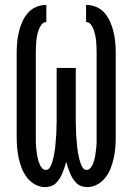

<svg xmlns="http://www.w3.org/2000/svg" viewBox="-20 -755 540 783"><path d="M164 8Q142 8 122.5 -3Q103 -14 90 -31Q77 -48 69 -68Q61 -88 56.5 -109Q52 -130 50 -151.5Q48 -173 48 -195V-540Q48 -561 50 -582.5Q52 -604 57 -625Q62 -646 70.5 -665.5Q79 -685 93 -701.5Q107 -718 127 -726.5Q147 -735 169 -735V-665Q157 -665 149.5 -655Q142 -645 138 -633.5Q134 -622 131.5 -610.5Q129 -599 128 -587Q127 -575 126.5 -563.5Q126 -552 126 -540V-195Q126 -186 126 -176.5Q126 -167 127 -158Q128 -149 129 -139.5Q130 -130 131.5 -121Q133 -112 135.5 -103Q138 -94 141.5 -85.5Q145 -77 151.5 -69.5Q158 -62 167 -62Q176 -62 181.5 -69.5Q187 -77 190 -85.5Q193 -94 195.5 -102.5Q198 -111 199.5 -119.5Q201 -128 202.5 -136.5Q204 -145 205 -154Q206 -163 206.5 -171.5Q207 -180 208 -189Q209 -198 209.5 -206.5Q210 -215 210 -224Q210 -233 210.5 -241.5Q211 -250 211 -259Q211 -268 211 -276.5Q211 -285 211 -294V-478H289V-294Q289 -285 289 -276.5Q289 -268 289 -259Q289 -250 289.5 -241.5Q290 -233 290 -224Q290 -215 290.5 -206.5Q291 -198 292 -189Q293 -180 293.5 -171.5Q294 -163 295 -154Q296 -145 297.5 -136.5Q299 -128 300.5 -119.5Q302 -111 304.5 -102.5Q307 -94 310 -85.5Q313 -77 318.5 -69.5Q324 -62 333 -62Q342 -62 348.5 -69.5Q355 -77 358.5 -85.5Q362 -94 364.5 -103Q367 -112 368.5 -121Q370 -130 371 -139.5Q372 -149 373 -158Q374 -167 374 -176.5Q374 -186 374 -195V-540Q374 -552 373.5 -563.5Q373 -575 372 -587Q371 -599 368.5 -610.5Q366 -622 362 -633.5Q358 -645 350.5 -655Q343 -665 331 -665V-735Q353 -735 373 -726.5Q393 -718 407 -701.5Q421 -685 429.5 -665.5Q438 -646 443 -625Q448 -604 450 -582.5Q452 -561 452 -540V-195Q452 -173 450 -151.5Q448 -130 443.5 -109Q439 -88 431 -68Q423 -48 410 -31Q397 -14 377.5 -3Q358 8 336 8Q324 8 312 4Q300 0 291.5 -8.5Q283 -17 276.5 -27.5Q270 -38 265.5 -49Q261 -60 257 -72Q253 -84 250 -95Q247 -84 243 -72Q239 -60 234.5 -49Q230 -38 223.5 -27.5Q217 -17 208.5 -8.5Q200 0 188 4Q176 8 164 8Z"/></svg>

Font: Iosevka Gothic
Style: Regular
Weight: 400
Monospace: yes
Designer: Belleve Invis
Foundry: Belleve Invis
Version: Version 15.5.1; ttfautohint (v1.8.4)